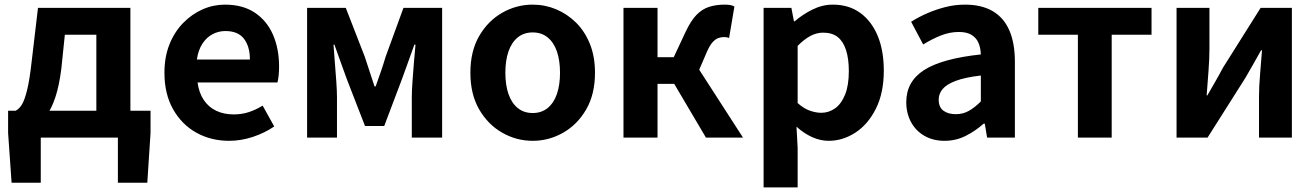

<svg xmlns="http://www.w3.org/2000/svg" viewBox="-20 -594 5677 829"><path d="M156 0V195H30L15 -20V-116H630V-20L616 195H489V0ZM396 -43V-444H260L245 -299Q236 -226 219.5 -175.5Q203 -125 179.5 -94Q156 -63 127 -48Q98 -33 64 -31L48 -116Q63 -124 74.5 -142.5Q86 -161 97 -205Q108 -249 117 -331L144 -560H543V-43Z M969 14Q891 14 828 -21Q765 -56 727.5 -122Q690 -188 690 -280Q690 -348 711.5 -402Q733 -456 770.5 -494.5Q808 -533 854.5 -553.5Q901 -574 951 -574Q1028 -574 1080 -539.5Q1132 -505 1158.5 -444.5Q1185 -384 1185 -306Q1185 -286 1183 -267.5Q1181 -249 1178 -238H833Q839 -193 860 -162Q881 -131 914 -115.5Q947 -100 989 -100Q1023 -100 1053 -109.5Q1083 -119 1114 -138L1164 -48Q1123 -20 1072 -3Q1021 14 969 14ZM830 -337H1059Q1059 -393 1033.5 -426.5Q1008 -460 953 -460Q924 -460 898 -446.5Q872 -433 854 -405.5Q836 -378 830 -337Z M1306 0V-560H1473L1555 -349Q1566 -315 1576.5 -283.5Q1587 -252 1597 -221H1602Q1613 -252 1624 -283.5Q1635 -315 1645 -349L1722 -560H1889V0H1758V-173Q1758 -201 1761 -243Q1764 -285 1767.5 -328Q1771 -371 1774 -401H1769Q1757 -366 1742 -325.5Q1727 -285 1715 -251L1639 -50H1556L1478 -251Q1466 -285 1451 -325.5Q1436 -366 1424 -401H1420Q1422 -371 1425.5 -328Q1429 -285 1432 -243Q1435 -201 1435 -173V0Z M2280 14Q2210 14 2148.5 -21Q2087 -56 2049 -121.5Q2011 -187 2011 -280Q2011 -373 2049 -438.5Q2087 -504 2148.5 -539Q2210 -574 2280 -574Q2333 -574 2381 -554Q2429 -534 2467 -496.5Q2505 -459 2527 -404.5Q2549 -350 2549 -280Q2549 -187 2511 -121.5Q2473 -56 2411.5 -21Q2350 14 2280 14ZM2280 -106Q2318 -106 2344.5 -127.5Q2371 -149 2384.5 -188Q2398 -227 2398 -280Q2398 -333 2384.5 -372Q2371 -411 2344.5 -432.5Q2318 -454 2280 -454Q2242 -454 2215.5 -432.5Q2189 -411 2175.5 -372Q2162 -333 2162 -280Q2162 -227 2175.5 -188Q2189 -149 2215.5 -127.5Q2242 -106 2280 -106Z M2672 0V-560H2819V-347H2889L2940 -456Q2963 -505 2987.5 -530Q3012 -555 3042 -564.5Q3072 -574 3109 -574Q3121 -574 3131.5 -572.5Q3142 -571 3151 -566L3128 -430Q3123 -432 3118 -433Q3113 -434 3107 -434Q3093 -434 3081 -429.5Q3069 -425 3057 -412Q3045 -399 3033 -372L2999 -293L3188 0H3028L2891 -232H2819V0Z M3277 215V-560H3397L3408 -502H3411Q3446 -532 3488.5 -553Q3531 -574 3576 -574Q3645 -574 3694 -538.5Q3743 -503 3769.5 -439.5Q3796 -376 3796 -289Q3796 -193 3762 -125Q3728 -57 3673.5 -21.5Q3619 14 3558 14Q3522 14 3486.5 -2Q3451 -18 3419 -47L3424 44V215ZM3526 -107Q3559 -107 3586 -126.5Q3613 -146 3629 -186Q3645 -226 3645 -287Q3645 -340 3633 -377.5Q3621 -415 3597 -434Q3573 -453 3534 -453Q3506 -453 3479.5 -439Q3453 -425 3424 -396V-149Q3451 -125 3477 -116Q3503 -107 3526 -107Z M4058 14Q4009 14 3971.5 -7.5Q3934 -29 3913.5 -67Q3893 -105 3893 -153Q3893 -242 3970 -291.5Q4047 -341 4215 -359Q4214 -387 4205 -408.5Q4196 -430 4175.5 -443Q4155 -456 4120 -456Q4081 -456 4043 -441Q4005 -426 3966 -402L3914 -500Q3947 -521 3984 -537Q4021 -553 4062 -563.5Q4103 -574 4147 -574Q4218 -574 4266 -546Q4314 -518 4338 -463Q4362 -408 4362 -327V0H4242L4232 -60H4227Q4191 -28 4149 -7Q4107 14 4058 14ZM4107 -101Q4138 -101 4163.5 -115.5Q4189 -130 4215 -156V-268Q4147 -260 4107 -245Q4067 -230 4050 -209.5Q4033 -189 4033 -164Q4033 -131 4053.5 -116Q4074 -101 4107 -101Z M4634 0V-444H4463V-560H4952V-444H4780V0Z M5060 0V-560H5202V-383Q5202 -341 5198 -288Q5194 -235 5190 -182H5193Q5208 -208 5227.5 -242Q5247 -276 5260 -301L5423 -560H5558V0H5416V-176Q5416 -219 5420.5 -272Q5425 -325 5429 -377H5425Q5411 -352 5391.5 -317.5Q5372 -283 5358 -259L5194 0Z"/></svg>

Font: Farlight84_Sys_V01
Style: Bold
Weight: 700
Designer: Monotype Design Team, Nadine Chahine and Nizar Qandah
Foundry: Monotype Imaging Inc.
Version: Version 2.004;October 31, 2024;FontCreator 14.0.0.2814 64-bi